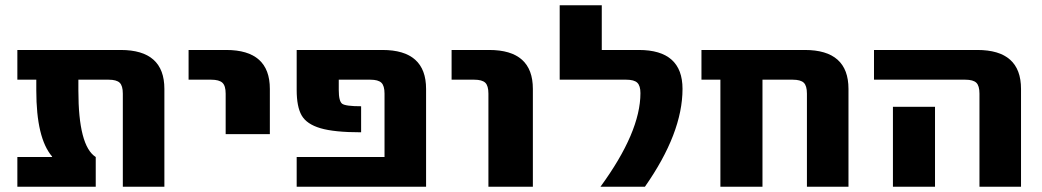

<svg xmlns="http://www.w3.org/2000/svg" viewBox="-20 -710 3963 730"><path d="M605 0H447V-354Q447 -384 435 -395.5Q423 -407 393 -407H278V-366Q278 -155 344 -113V0H46V-113H178V-115Q118 -185 118 -366V-407H46V-520H439Q605 -520 605 -372Z M697 -407V-520H840Q1006 -520 1006 -372V-200H838V-354Q838 -384 825.5 -395.5Q813 -407 783 -407Z M1600 0H1108V-113H1442V-354Q1442 -384 1430 -395.5Q1418 -407 1388 -407H1268V-368Q1268 -325 1281 -315.5Q1294 -306 1353 -306V-207Q1251 -207 1198.5 -222.5Q1146 -238 1127 -271Q1108 -304 1108 -368V-520H1434Q1600 -520 1600 -372Z M1697 -407V-520H1840Q2006 -520 2006 -372V0H1837V-354Q1837 -384 1825 -395.5Q1813 -407 1783 -407Z M2263 0Q2415 -208 2415 -356Q2415 -384 2403 -395.5Q2391 -407 2361 -407H2108V-690H2268V-520H2409Q2575 -520 2575 -372Q2575 -204 2432 0Z M3048 -354Q3048 -384 3036 -395.5Q3024 -407 2994 -407H2879V0H2719V-407H2647V-520H3040Q3206 -520 3206 -372V0H3048Z M3535 -304V-160V0H3375V-160V-304ZM3303 -407V-520H3696Q3862 -520 3862 -372V0H3704V-354Q3704 -384 3692 -395.5Q3680 -407 3650 -407Z"/></svg>

Font: Mplus 1p ExtraBold
Style: Regular
Weight: 800
Version: Version 1.061